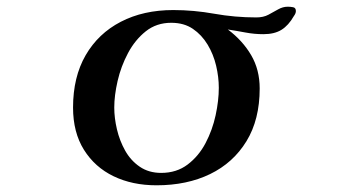

<svg xmlns="http://www.w3.org/2000/svg" viewBox="-20 -551 1040 573"><path d="M633 -289Q633 -321 625 -355Q617 -389 599.5 -418Q582 -447 555.5 -465Q529 -483 491 -483Q447 -483 415 -457.5Q383 -432 362 -392.5Q341 -353 331 -309.5Q321 -266 321 -230Q321 -199 329 -165Q337 -131 353.5 -101.5Q370 -72 397 -53.5Q424 -35 461 -35Q507 -35 540 -60Q573 -85 593.5 -124Q614 -163 623.5 -207Q633 -251 633 -289ZM863 -518Q863 -511 857 -503Q841 -475 820 -462Q799 -449 766 -449Q739 -449 712.5 -454Q686 -459 660 -463Q704 -430 729.5 -386.5Q755 -343 755 -287Q755 -194 715.5 -129.5Q676 -65 607 -31.5Q538 2 447 2Q375 2 319 -25Q263 -52 230.5 -104Q198 -156 198 -230Q198 -321 235.5 -386Q273 -451 340.5 -486Q408 -521 497 -521Q558 -521 619.5 -510Q681 -499 745 -499Q766 -499 781 -507Q796 -515 810 -523Q824 -531 839 -531Q846 -531 854.5 -529.5Q863 -528 863 -518Z"/></svg>

Font: Kaisei Tokumin
Style: Bold
Weight: 700
Designer: Font-Kai, 金井和夫
Foundry: KAZUO KANAI
Version: Version 5.003